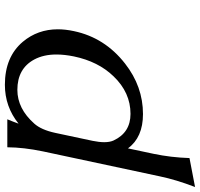

<svg xmlns="http://www.w3.org/2000/svg" viewBox="-36 -760 807 774"><g transform="rotate(90 367.0 -373.5)"><path d="M342.8 -40.5Q418.5 -40.5 479 -108.9Q503.9 -136.7 516.1 -192.9L548.3 -344.2Q553.7 -370.6 553.7 -390.6Q553.7 -413.1 546.9 -428.2Q515.1 -496.6 439.5 -496.6Q353.5 -496.6 288.1 -428.2Q228.5 -366.7 208 -268.6Q200.2 -230.5 200.2 -197.8Q200.2 -146.5 220.2 -108.9Q256.8 -40.5 342.8 -40.5ZM574.2 0H461.4Q470.7 -22 479 -45.4Q410.6 9.8 322.3 9.8Q210 9.8 148.9 -62.5Q98.6 -122.6 98.6 -203.6Q98.6 -234.4 106 -268.6Q132.3 -393.1 236.8 -474.6Q329.1 -546.9 440.4 -546.9Q534.2 -546.9 578.6 -486.3L600.6 -589.8Q615.2 -659.2 617.7 -734.4L734.4 -756.8Q705.1 -680.7 691.4 -614.7L590.8 -143.6Q574.7 -66.4 574.2 0Z"/></g></svg>

Font: Classica
Style: Book Oblique
Weight: 400
Italic angle: -12°
Designer: Wojciech Kalinowski "wmk69" (wmk69@o2.pl)
Foundry: Wojciech Kalinowski "wmk69" (wmk69@o2.pl)
Version: Version 2.1.1; 2021-05-14